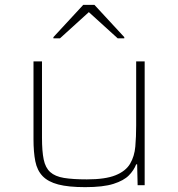

<svg xmlns="http://www.w3.org/2000/svg" viewBox="-20 -763 732 791"><path d="M331 8Q262 8 220 -3Q178 -14 155.5 -37.5Q133 -61 125.5 -98.5Q118 -136 118 -190V-510H153V-195Q153 -140 160 -106Q167 -72 187 -54Q207 -36 243.5 -30Q280 -24 338 -24Q414 -24 456 -41Q498 -58 516 -88.5Q534 -119 537.5 -159.5Q541 -200 541 -246V-510H576V0H547L545 -86H541Q532 -62 511 -40.5Q490 -19 447.5 -5.5Q405 8 331 8ZM200 -605V-610L323 -743H369L492 -610V-605H465L346 -713L227 -605Z"/></svg>

Font: Saira Expanded Thin
Style: Regular
Weight: 250
Width: 7
Designer: Hector Gatti with collaboration of the Omnibus-Type team
Foundry: Omnibus-Type
Version: Version 1.101